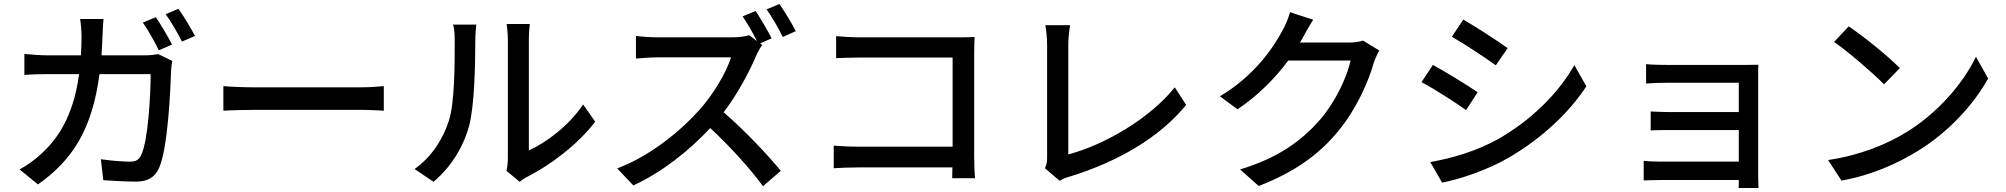

<svg xmlns="http://www.w3.org/2000/svg" viewBox="-20 -877 10040 961"><path d="M841 -654C821 -693 785 -755 760 -791L695 -764C722 -726 755 -666 775 -625ZM488 -600C490 -631 492 -664 493 -698C494 -722 496 -759 498 -782H381C385 -759 388 -718 388 -696C388 -662 387 -630 385 -600H224C185 -600 140 -603 102 -607V-502C140 -505 187 -506 224 -506H376C351 -325 290 -204 193 -113C158 -79 114 -48 78 -29L170 46C342 -75 441 -228 478 -506H734C734 -398 721 -172 687 -102C676 -77 660 -68 630 -68C589 -68 536 -73 485 -80L497 25C547 28 606 32 660 32C721 32 755 10 776 -36C820 -134 833 -420 836 -521C837 -534 839 -555 842 -572L773 -606C753 -603 730 -600 704 -600ZM809 -806C837 -769 869 -711 891 -669L956 -697C937 -733 900 -796 873 -833Z M1098 -323C1131 -325 1190 -327 1246 -327H1790C1834 -327 1879 -324 1901 -323V-446C1877 -444 1838 -440 1789 -440H1246C1192 -440 1130 -443 1098 -446Z M2150 33C2235 -39 2298 -137 2328 -247C2355 -347 2359 -560 2359 -674C2359 -709 2363 -746 2364 -754H2248C2254 -731 2256 -707 2256 -673C2256 -558 2256 -363 2227 -274C2198 -182 2141 -92 2055 -31ZM2581 33C2592 25 2602 16 2619 8C2734 -50 2874 -155 2959 -268L2899 -354C2827 -248 2714 -163 2627 -124V-677C2627 -718 2631 -751 2632 -757H2516C2516 -751 2522 -718 2522 -677V-85C2522 -62 2519 -39 2515 -22Z M3785 -660 3842 -685C3824 -722 3787 -784 3762 -822L3697 -795C3721 -760 3749 -711 3769 -671L3730 -701C3713 -695 3680 -690 3643 -690H3272C3241 -690 3183 -694 3163 -697V-584C3179 -585 3233 -590 3272 -590H3639C3615 -512 3548 -402 3480 -326C3381 -216 3231 -95 3069 -34L3150 51C3294 -15 3428 -122 3535 -236C3633 -145 3734 -34 3799 55L3888 -22C3826 -98 3705 -227 3602 -315C3671 -405 3731 -518 3766 -601C3773 -617 3788 -643 3795 -652ZM3817 -830C3844 -792 3877 -735 3898 -692L3963 -721C3945 -757 3907 -820 3881 -857Z M4860 15C4858 -7 4856 -56 4856 -91V-608C4856 -634 4857 -670 4858 -692C4840 -691 4805 -690 4778 -690H4281C4248 -690 4200 -693 4165 -696V-586C4191 -587 4242 -589 4281 -589H4748V-143H4269C4226 -143 4182 -146 4153 -148V-35C4182 -37 4232 -39 4273 -39H4747C4747 -18 4746 1 4746 15Z M5284 28C5303 16 5322 10 5334 7C5577 -68 5784 -189 5917 -352L5860 -440C5734 -282 5507 -152 5327 -104V-651C5327 -684 5331 -720 5336 -751H5212C5217 -728 5221 -682 5221 -650V-91C5221 -70 5220 -55 5210 -35Z M6802 -674C6783 -667 6755 -664 6727 -664H6487C6492 -672 6497 -681 6501 -689C6512 -709 6533 -748 6553 -778L6437 -816C6429 -787 6412 -746 6400 -726C6353 -638 6260 -499 6086 -395L6174 -330C6279 -400 6364 -488 6428 -574H6740C6722 -490 6662 -364 6588 -279C6499 -176 6380 -87 6187 -29L6280 54C6467 -18 6588 -110 6680 -223C6770 -333 6829 -467 6856 -563C6863 -583 6874 -608 6884 -624Z M7304 -779 7247 -693C7309 -658 7416 -587 7467 -550L7526 -636C7479 -670 7366 -744 7304 -779ZM7139 -66 7198 37C7289 20 7429 -28 7530 -87C7692 -181 7831 -309 7920 -445L7860 -551C7779 -409 7644 -275 7477 -180C7372 -122 7250 -85 7139 -66ZM7152 -552 7095 -466C7159 -432 7265 -364 7318 -326L7376 -415C7329 -448 7215 -518 7152 -552Z M8782 64C8781 48 8780 20 8780 4V-495C8780 -515 8780 -541 8781 -553C8767 -553 8736 -552 8713 -552H8330C8299 -552 8241 -553 8219 -556V-459C8239 -461 8299 -463 8330 -463H8683V-316H8340C8304 -316 8265 -318 8242 -319V-224C8264 -226 8304 -226 8341 -226H8683V-68H8291C8256 -68 8224 -70 8207 -72V26C8224 26 8261 24 8291 24H8683C8683 39 8683 55 8682 64Z M9233 -745 9160 -667C9234 -616 9358 -508 9410 -455L9489 -536C9433 -594 9304 -698 9233 -745ZM9130 -76 9197 27C9352 -1 9479 -60 9580 -122C9736 -218 9859 -355 9931 -484L9870 -593C9809 -465 9684 -315 9523 -216C9427 -157 9297 -101 9130 -76Z"/></svg>

Font: Genne Gothic Medium
Style: Regular
Weight: 500
Designer: Ryoko NISHIZUKA (kana & ideographs); Paul D. Hunt (Latin, Greek & Cyrillic); Wenlong ZHANG (bopomofo); Sandoll Communica
Foundry: Adobe Systems Incorporated
Version: Version 1.004;PS 1.004;hotconv 16.6.51;makeotf.lib2.5.65220